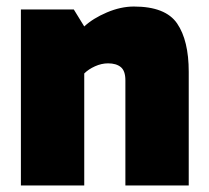

<svg xmlns="http://www.w3.org/2000/svg" viewBox="-20 -568 640 588"><path d="M44 -539H206L238 -487Q265 -512 307.5 -530Q350 -548 390 -548Q487 -548 522.5 -496Q558 -444 558 -348V0H364V-322Q364 -351 350 -362.5Q336 -374 311 -374Q291 -374 271 -365Q251 -356 238 -343V0H44Z"/></svg>

Font: Exo Black
Style: Regular
Weight: 900
Designer: Natanael Gama
Foundry: Natanael Gama
Version: Version 1.500; ttfautohint (v1.6)